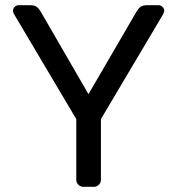

<svg xmlns="http://www.w3.org/2000/svg" viewBox="-20 -720 683 740"><path d="M342 0H301Q290 0 282 -8Q274 -16 274 -27V-261L35 -664Q30 -673 30 -678Q30 -687 36.5 -693.5Q43 -700 52 -700H95Q113 -700 121.5 -693.5Q130 -687 137 -675L321 -357L506 -675Q513 -687 521.5 -693.5Q530 -700 548 -700H591Q600 -700 606.5 -693.5Q613 -687 613 -678Q613 -673 608 -664L369 -261V-27Q369 -16 361 -8Q353 0 342 0Z"/></svg>

Font: Rubik
Style: Regular
Weight: 400
Designer: Hubert & Fischer
Foundry: Hubert & Fischer
Version: Version 1.100